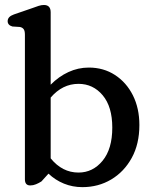

<svg xmlns="http://www.w3.org/2000/svg" viewBox="-20 -758 634 790"><path d="M188.5 -707.5V-409.5Q221.5 -443 261.5 -461.5Q301.5 -480 345.5 -480Q406 -480 453 -449.5Q500 -419 526.8 -365.8Q553.5 -312.5 553.5 -243.5Q553.5 -165.5 522 -108.2Q490.5 -51 437.5 -19.5Q384.5 12 319 12Q278.5 12 243 -2.5Q207.5 -17 179.5 -43.5L150.5 -11.5Q139.5 -4.5 128 0.2Q116.5 5 104.5 5Q82.5 5 82.5 -20V-615Q82.5 -631.5 77.2 -638.2Q72 -645 62 -647L31 -649Q11.5 -654.5 11.5 -671Q11.5 -689.5 37 -698.5L112.5 -724.5Q127 -730 138.8 -733.8Q150.5 -737.5 160.5 -737.5Q188.5 -737.5 188.5 -707.5ZM303 -413Q237 -413 188.5 -356.5V-106.5Q236 -48 303 -48Q362 -48 402 -96.5Q442 -145 442 -233Q442 -319 402.5 -366Q363 -413 303 -413Z"/></svg>

Font: Fraunces 9pt SuperSoft
Style: Regular
Weight: 400
Version: Version 1.000;[b76b70a41]